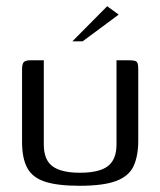

<svg xmlns="http://www.w3.org/2000/svg" viewBox="-20 -593 516 618"><path d="M121 -399V-128Q121 -78 149.5 -57.5Q178 -37 237 -37Q300 -37 327.5 -58.5Q355 -80 355 -128V-399Q356 -399 361.5 -399Q367 -399 373.5 -399Q380 -399 386 -399Q392 -399 394 -399Q406 -399 413 -397.5Q420 -396 422.5 -390Q425 -384 425 -370V-141Q425 -91 410 -58.5Q395 -26 354 -10.5Q313 5 236 5Q166 5 125.5 -8Q85 -21 68 -52Q51 -83 51 -136V-370Q51 -387 56.5 -393Q62 -399 78 -399Q89 -399 99.5 -399Q110 -399 121 -399ZM213 -460 325 -573 362 -546 246 -460Z"/></svg>

Font: Genos
Style: Regular
Weight: 400
Designer: Robert E. Leuschke
Foundry: Robert E. Leuschke
Version: Version 1.010